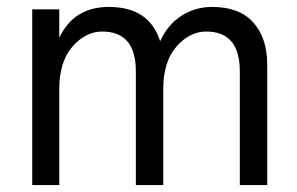

<svg xmlns="http://www.w3.org/2000/svg" viewBox="-20 -534 858 554"><path d="M751 0H672V-328Q672 -443 575 -443Q527 -443 489 -399.5Q451 -356 451 -277V0H372V-328Q372 -443 275 -443Q227 -443 189 -399.5Q151 -356 151 -277V0H73V-507H151V-425Q193 -514 294 -514Q411 -514 442 -415Q464 -463 503.5 -488.5Q543 -514 592 -514Q671 -514 711 -469Q751 -424 751 -348Z"/></svg>

Font: Hind Siliguri
Style: Regular
Weight: 400
Designer: Jyotish Sonowal
Foundry: Indian Type Foundry
Version: Version 1.000;PS 1.0;hotconv 1.0.86;makeotf.lib2.5.63406; tt